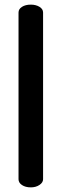

<svg xmlns="http://www.w3.org/2000/svg" viewBox="-20 -788 266 829"><path d="M113 -768Q135 -768 150.5 -758.5Q166 -749 166 -734V-14Q166 0 150.5 10.5Q135 21 113 21Q90 21 75 11Q60 1 60 -14V-734Q60 -749 75 -758.5Q90 -768 113 -768Z"/></svg>

Font: AkaAcidDosis
Style: SemiBold
Weight: 600
Designer: Edgar Tolentino, Pablo Impallari, Igino Marini, Cyberella
Foundry: Edgar Tolentino, Pablo Impallari, Igino Marini, Cyberella
Version: Version 1.007